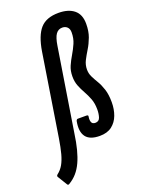

<svg xmlns="http://www.w3.org/2000/svg" viewBox="-227 -762 758 1028"><g transform="rotate(-20 152.5 -247.5)"><path d="M-28 190 -61 136Q-66 129 -58 122Q-37 106 -24 83Q-11 60 -2 26.5Q7 -7 15 -57L89 -525Q103 -611 137.5 -650Q172 -689 242 -689Q298 -689 330 -663Q362 -637 362 -584Q362 -541 350 -509Q338 -477 322 -451Q306 -425 294 -401.5Q282 -378 282 -351Q282 -329 291.5 -309.5Q301 -290 314 -268.5Q327 -247 337 -216.5Q347 -186 347 -142Q347 -102 334.5 -68.5Q322 -35 295.5 -14.5Q269 6 226 6Q169 6 147 -24Q125 -54 136 -111Q139 -121 146 -121H195Q207 -121 204 -111Q201 -92 206 -80Q211 -68 227 -68Q248 -68 254.5 -87.5Q261 -107 261 -132Q261 -167 251 -193Q241 -219 228 -242Q215 -265 205.5 -289Q196 -313 196 -343Q196 -376 207.5 -402Q219 -428 234 -453Q249 -478 261 -505.5Q273 -533 273 -567Q273 -587 262 -597.5Q251 -608 234 -608Q211 -608 197.5 -589Q184 -570 177 -525L102 -54Q95 -4 85 34.5Q75 73 61.5 102.5Q48 132 29 154Q10 176 -17 192Q-24 196 -28 190Z"/></g></svg>

Font: Sofia Sans Extra Condensed SemiBold
Style: Italic
Weight: 600
Italic angle: -9°
Designer: Botio Nikoltchev, Ani Petrova
Foundry: lettersoup
Version: Version 4.101